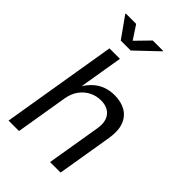

<svg xmlns="http://www.w3.org/2000/svg" viewBox="-275 -1041 1141 1141"><g transform="rotate(45 295.5 -471.0)"><path d="M173.8 -327.1 119.6 0H31.7L152.3 -727.5H240.2L188 -413.6H172.9Q198.2 -464.8 228.8 -495.4Q259.3 -525.9 294.9 -539.3Q330.6 -552.7 371.1 -552.7Q426.3 -552.7 465.3 -530Q504.4 -507.3 521.2 -461.7Q538.1 -416 526.4 -346.7L468.8 0H380.4L437 -339.4Q447.8 -403.3 419.9 -438.5Q392.1 -473.6 335.4 -473.6Q296.9 -473.6 262.9 -456.5Q229 -439.5 205.3 -407Q181.6 -374.5 173.8 -327.1ZM161.6 -942.4 217.8 -856.9 301.3 -942.4H388.7L387.7 -938L250.5 -807.6H167L74.2 -938L75.2 -942.4Z"/></g></svg>

Font: Inter
Style: Italic
Weight: 400
Italic angle: -9.3988°
Designer: Rasmus Andersson
Foundry: rsms
Version: Version 4.001;git-66647c0bb